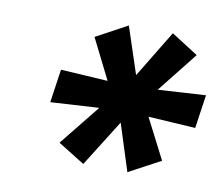

<svg xmlns="http://www.w3.org/2000/svg" viewBox="-53 -819 598 512"><g transform="rotate(10 246.0 -563.0)"><path d="M280.8 -497.1 321.3 -370.1 407.2 -416 351.1 -525.4 479 -517.6 492.2 -608.4 362.8 -600.6 449.2 -709.5 376.5 -755.9 299.3 -628.9 257.3 -755.9 172.4 -710 227.1 -600.6 99.6 -608.4 86.4 -518.1 217.8 -525.9 129.4 -416 201.7 -371.1Z"/></g></svg>

Font: Winston SemiBold
Style: Italic
Weight: 600
Italic angle: -8.13011°
Designer: Vernon Adams, Kim Jin-seong, David Berlow, Cristiano Sobral
Foundry: The Winston Project Authors
Version: Version 3.004